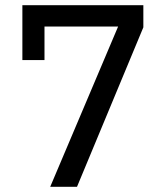

<svg xmlns="http://www.w3.org/2000/svg" viewBox="-20 -718 640 738"><path d="M173 0 434 -616H151V-487H66V-698H531V-613L276 0Z"/></svg>

Font: IBM Plex Sans Hebrew Text
Style: Regular
Weight: 450
Designer: Mike Abbink, Paul van der Laan, Pieter van Rosmalen, Yanek Iontef
Foundry: Bold Monday
Version: Version 1.2